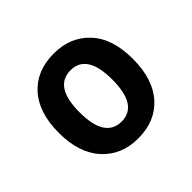

<svg xmlns="http://www.w3.org/2000/svg" viewBox="-99 -827 559 559"><g transform="rotate(-45 180.5 -547.5)"><path d="M333 -548Q333 -465 292 -419Q251 -373 180 -373Q112 -373 70 -419Q28 -465 28 -548Q28 -631 69 -676.5Q110 -722 181 -722Q249 -722 291 -677Q333 -632 333 -548ZM113 -548Q113 -442 181 -442Q248 -442 248 -548Q248 -653 181 -653Q113 -653 113 -548Z"/></g></svg>

Font: Noto Sans Georgian SemiCondensed SemiBold
Style: Regular
Weight: 600
Width: 4
Designer: Monotype Design Team, Akaki Razmadze
Foundry: Google LLC
Version: Version 2.005; ttfautohint (v1.8.4.7-5d5b)